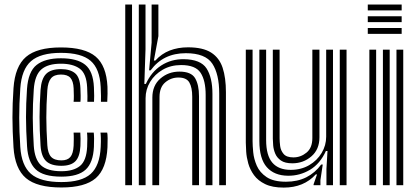

<svg xmlns="http://www.w3.org/2000/svg" viewBox="-20 -820 1852 850"><path d="M251.8 10Q143.8 10 94.9 -31.5Q46 -73 39.8 -168Q35.2 -239.8 35.1 -300Q35 -360.2 39.8 -430Q46.5 -526.5 95.2 -568.2Q144 -610 249.8 -610Q355.5 -610 403.4 -569.6Q451.2 -529.2 455.8 -436Q456.2 -422.8 456.1 -405Q456 -387.2 454.8 -369.2H426.8Q428 -388 425.8 -434.8Q421.8 -515.8 381 -550.9Q340.2 -586 249.8 -586Q159.5 -586 117.5 -549.4Q75.5 -512.8 69.8 -428.5Q65 -358.5 65.1 -298.5Q65.2 -238.5 69.8 -169.8Q75 -87.2 116.8 -50.6Q158.5 -14 251.8 -14Q341.2 -14 381.5 -50.1Q421.8 -86.2 425.8 -169.2Q427 -193 426.5 -209.5Q426 -226 424.8 -233H454.5Q456.2 -227.5 456.5 -208Q456.8 -188.5 455.8 -168Q451.2 -72.5 403.9 -31.2Q356.5 10 251.8 10ZM251.8 -38Q171.2 -38 137.6 -70.6Q104 -103.2 99.8 -171.8Q95.2 -242.8 95.1 -301.2Q95 -359.8 99.5 -425.8Q104.8 -503.2 142.2 -532.6Q179.8 -562 249.8 -562Q321.5 -562 357 -533.5Q392.5 -505 395.8 -434Q397.8 -390 396.2 -369.2H366.8Q368 -387.5 365.8 -433.2Q363 -494 333 -516Q303 -538 249.8 -538Q191.8 -538 162.8 -512.5Q133.8 -487 129.5 -423.8Q124.8 -357.2 125.1 -298.2Q125.5 -239.2 129.5 -174.5Q133.5 -114.2 161.6 -88.1Q189.8 -62 251.8 -62Q305.2 -62 334 -85.2Q362.8 -108.5 365.8 -170.5Q367.8 -210.8 365.2 -233H395Q396.2 -224.5 396.5 -207Q396.8 -189.5 395.8 -169.8Q392.5 -99.5 359 -68.8Q325.5 -38 251.8 -38ZM251.8 -86Q205.5 -86 184 -106.9Q162.5 -127.8 159.5 -175.8Q155 -246 155.1 -301.9Q155.2 -357.8 159.5 -421.8Q163 -471.2 184 -492.6Q205 -514 249.8 -514Q290 -514 311.9 -496.2Q333.8 -478.5 336 -430Q336.8 -414.8 337 -396.5Q337.2 -378.2 336 -369.2H305.8Q307 -378.2 306.9 -395.6Q306.8 -413 306 -429Q304.5 -461 291.6 -475.5Q278.8 -490 249.8 -490Q219.5 -490 205.8 -473.2Q192 -456.5 189.5 -420.8Q185 -355 185.1 -299.8Q185.2 -244.5 189.5 -177.5Q191.8 -141.2 206.2 -125.6Q220.8 -110 251.8 -110Q279 -110 291.6 -125.1Q304.2 -140.2 306 -175Q306.5 -186.8 306.6 -203.6Q306.8 -220.5 305.8 -233H335.5Q336.5 -224 336.6 -206.1Q336.8 -188.2 336 -173.8Q333.8 -126.8 314 -106.4Q294.2 -86 251.8 -86Z M950.5 0V-405.8Q950.5 -492 919.9 -538.2Q889.2 -584.5 802.5 -584.5Q702.2 -584.5 646.8 -508.5H640L651.2 -631V-800H681.2V-660L661.2 -552H667.8Q695 -582.2 731.5 -596.4Q768 -610.5 812.2 -610.5Q878 -610.5 914.5 -587.4Q951 -564.2 965.6 -520Q980.2 -475.8 980.2 -411.8V0ZM534.5 0V-800H564.5V0ZM594.5 0V-800H624.2V-602L619 -448.5H625.8Q650.2 -502.2 694.2 -530.4Q738.2 -558.5 793.2 -558Q868.5 -557.2 894.5 -516.9Q920.5 -476.5 920.5 -403.8V0H890.5V-399.8Q890.5 -463.5 868 -497.8Q845.5 -532 782 -532Q736 -532 700.4 -511.4Q664.8 -490.8 644.6 -457.4Q624.5 -424 624.5 -385.2V0ZM654.5 0V-388Q654.5 -441.5 690 -472.2Q725.5 -503 774.2 -503Q826.5 -503 843.8 -473.8Q861 -444.5 861 -393.8V0H831V-392Q831 -433 818.2 -454.9Q805.5 -476.8 769.8 -476.8Q737.2 -476.8 711.9 -455.6Q686.5 -434.5 686.2 -391.2L684.5 0Z M1236.2 10.5Q1185.8 10.5 1154 -4.9Q1122.2 -20.2 1104.5 -44.6Q1086.8 -69 1079.1 -96.4Q1071.5 -123.8 1069.9 -148.4Q1068.2 -173 1068.2 -188.2V-600H1098.2V-194.2Q1098.2 -175.8 1101 -146.1Q1103.8 -116.5 1116.8 -86.5Q1129.8 -56.5 1160.2 -36Q1190.8 -15.5 1246.2 -15.5Q1297 -15.5 1336 -35.1Q1375 -54.8 1401.8 -91.5H1408.8L1398.5 -22.5V0H1368.5L1368.2 -4L1383.5 -48H1378Q1325 10.5 1236.2 10.5ZM1484.2 0V-600H1514.2V0ZM1274.2 -97Q1241.8 -97 1224 -109.2Q1206.2 -121.5 1198.6 -139.6Q1191 -157.8 1189.4 -176Q1187.8 -194.2 1187.8 -206.2V-600H1217.8V-208Q1217.8 -193.5 1220.2 -173.5Q1222.8 -153.5 1235.6 -138.4Q1248.5 -123.2 1279 -123.2Q1311.2 -123.2 1337 -144.4Q1362.8 -165.5 1362.8 -208.8V-600H1394.2V-212Q1394.2 -158.5 1358.6 -127.8Q1323 -97 1274.2 -97ZM1255.2 -42Q1194.2 -42.5 1161.2 -79.9Q1128.2 -117.2 1128.2 -196.2V-600H1158.2V-200.2Q1158.2 -132 1185.6 -100Q1213 -68 1266.8 -68Q1313 -68 1348.4 -88.6Q1383.8 -109.2 1403.9 -142.8Q1424 -176.2 1424 -214.8V-600H1454.2V0H1425.2V-72L1429.8 -151.5H1422.8Q1397.2 -95 1352.2 -68.2Q1307.2 -41.5 1255.2 -42Z M1608.2 -774V-800H1758.2V-774ZM1608.2 -722V-748H1758.2V-722ZM1608.2 -670V-696H1758.2V-670ZM1735.2 0V-600H1765.2V0ZM1615.2 0V-600H1645.2V0ZM1675.2 0V-600H1705.2V0Z"/></svg>

Font: Big Shoulders Inline Text Black
Style: Regular
Weight: 900
Designer: Patric King
Foundry: XO Type Co
Version: Version 1.000